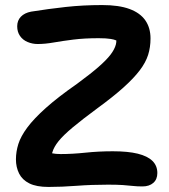

<svg xmlns="http://www.w3.org/2000/svg" viewBox="-20 -730 668 759"><path d="M172 9Q124 9 96 -5Q68 -19 55.5 -44Q43 -69 43 -100Q43 -130 52.5 -160.5Q62 -191 88 -226Q114 -261 161.5 -303.5Q209 -346 285 -399Q338 -438 369.5 -465.5Q401 -493 417 -514Q433 -535 438 -554Q440 -562 440 -570Q431 -574 418 -576Q401 -579 370 -579Q314 -579 270 -573.5Q226 -568 192 -562Q158 -556 129 -556Q108 -556 89 -564Q70 -572 59 -588Q48 -604 48 -626Q48 -649 62.5 -664Q77 -679 103 -684Q172 -695 240 -702.5Q308 -710 384 -710Q450 -710 492 -694.5Q534 -679 554.5 -649.5Q575 -620 575 -578Q575 -543 565.5 -513Q556 -483 532.5 -452Q509 -421 468.5 -384.5Q428 -348 365 -302Q304 -257 267 -226Q230 -195 211.5 -172Q193 -149 187 -128Q186 -126 186 -124Q200 -121 220 -121Q266 -121 318 -126.5Q370 -132 426 -132Q486 -132 524.5 -122.5Q563 -113 582.5 -94Q602 -75 602 -46Q602 -21 586 -7Q570 7 543 7Q522 7 504.5 5Q487 3 465 1.5Q443 0 407 0Q342 0 283 4.5Q224 9 172 9Z"/></svg>

Font: Shantell Sans Light SemiBold
Style: Regular
Weight: 600
Version: Version 1.008;[ac192a2d6]